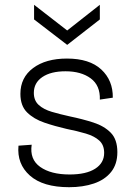

<svg xmlns="http://www.w3.org/2000/svg" viewBox="-20 -768 561 800"><path d="M268 12Q159 12 104.5 -36.5Q50 -85 57 -161L112 -165Q103 -104 147.5 -72.5Q192 -41 270 -41Q339 -41 376.5 -65Q414 -89 414 -131Q414 -164 393.5 -182.5Q373 -201 337.5 -211.5Q302 -222 257 -231Q209 -242 165 -257Q121 -272 93 -299.5Q65 -327 65 -377Q65 -445 118 -484.5Q171 -524 259 -524Q353 -524 402 -478.5Q451 -433 450 -361L396 -353Q398 -412 358 -441.5Q318 -471 253 -471Q192 -471 156.5 -447Q121 -423 121 -381Q121 -349 141.5 -330.5Q162 -312 196 -302Q230 -292 271 -283Q324 -272 369 -257.5Q414 -243 441.5 -215Q469 -187 469 -134Q469 -84 443 -51.5Q417 -19 371.5 -3.5Q326 12 268 12ZM122 -748 260 -641 396 -748V-687L260 -581L122 -687Z"/></svg>

Font: Bricolage Grotesque 12pt ExtraLight
Style: Regular
Weight: 200
Designer: Mathieu Triay
Foundry: Atelier Triay
Version: Version 1.001; ttfautohint (v1.8.4.7-5d5b);gftools[0.9.33.de